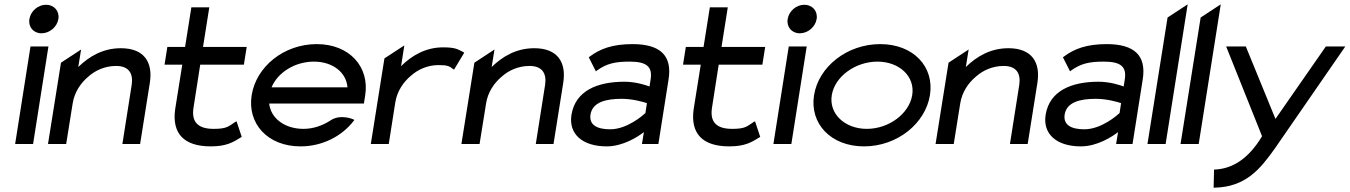

<svg xmlns="http://www.w3.org/2000/svg" viewBox="-20 -666 6242 888"><path d="M116 -578C110 -541 135 -512 172 -512C209 -512 244 -541 250 -578C256 -615 230 -644 193 -644C156 -644 122 -615 116 -578ZM50 0H133L204 -451H121Z M202 0H286L316 -187C324 -240 354 -283 389 -312C419 -339 464 -361 517 -361C577 -361 597 -325 589 -273L546 0H628L673 -283C688 -378 647 -443 539 -443C455 -443 391 -404 342 -356L355 -437L262 -376Z M741 -367H823L790 -160C775 -50 829 11 955 11C1027 11 1058 -8 1095 -31L1098 -33L1074 -105L1068 -102C1036 -81 1029 -70 968 -70C893 -70 865 -104 875 -168L906 -367H1108L1121 -449H919L948 -632H865L836 -449H754Z M1144 -226C1123 -95 1217 11 1370 11C1471 11 1561 -36 1615 -106L1619 -111L1614 -114C1614 -114 1554 -141 1507 -108C1471 -85 1429 -70 1383 -70C1297 -70 1232 -119 1225 -187H1663L1669 -225C1690 -356 1597 -462 1445 -462C1292 -462 1165 -357 1144 -226ZM1236 -262C1264 -330 1343 -381 1432 -381C1519 -381 1582 -331 1587 -262Z M1695 0H1778L1808 -191C1816 -244 1846 -287 1881 -316C1911 -343 1956 -365 2008 -365C2053 -365 2059 -359 2075 -347L2080 -344L2127 -422L2123 -425C2097 -438 2087 -447 2029 -447C1948 -447 1883 -408 1835 -360L1850 -456L1758 -396Z M2114 0H2198L2228 -187C2236 -240 2266 -283 2301 -312C2331 -339 2376 -361 2429 -361C2489 -361 2509 -325 2501 -273L2458 0H2540L2585 -283C2600 -378 2559 -443 2451 -443C2367 -443 2303 -404 2254 -356L2267 -437L2174 -376Z M2623 -135C2609 -46 2674 11 2786 11C2862 11 2931 -34 2958 -55L2949 0H3025L3072 -298C3090 -409 3034 -462 2905 -462C2812 -462 2755 -440 2707 -404L2703 -401L2736 -336L2741 -340C2786 -372 2824 -381 2892 -381C2969 -381 2999 -359 2989 -298L2984 -266C2968 -272 2921 -288 2868 -288C2742 -288 2641 -246 2623 -135ZM2711 -136C2720 -193 2781 -209 2855 -209C2907 -209 2957 -194 2972 -189L2965 -143C2954 -133 2881 -68 2802 -68C2740 -68 2704 -89 2711 -136Z M3139 -367H3221L3188 -160C3173 -50 3227 11 3353 11C3425 11 3456 -8 3493 -31L3496 -33L3472 -105L3466 -102C3434 -81 3427 -70 3366 -70C3291 -70 3263 -104 3273 -168L3304 -367H3506L3519 -449H3317L3346 -632H3263L3234 -449H3152Z M3623 -578C3617 -541 3642 -512 3679 -512C3716 -512 3751 -541 3757 -578C3763 -615 3737 -644 3700 -644C3663 -644 3629 -615 3623 -578ZM3557 0H3640L3711 -451H3628Z M3745 -226C3724 -95 3822 11 3976 11C4130 11 4260 -95 4281 -226C4302 -357 4205 -462 4051 -462C3897 -462 3766 -357 3745 -226ZM3827 -226C3841 -312 3936 -381 4038 -381C4140 -381 4213 -312 4199 -226C4185 -140 4091 -70 3989 -70C3887 -70 3813 -140 3827 -226Z M4307 0H4391L4421 -187C4429 -240 4459 -283 4494 -312C4524 -339 4569 -361 4622 -361C4682 -361 4702 -325 4694 -273L4651 0H4733L4778 -283C4793 -378 4752 -443 4644 -443C4560 -443 4496 -404 4447 -356L4460 -437L4367 -376Z M4816 -135C4802 -46 4867 11 4979 11C5055 11 5124 -34 5151 -55L5142 0H5218L5265 -298C5283 -409 5227 -462 5098 -462C5005 -462 4948 -440 4900 -404L4896 -401L4929 -336L4934 -340C4979 -372 5017 -381 5085 -381C5162 -381 5192 -359 5182 -298L5177 -266C5161 -272 5114 -288 5061 -288C4935 -288 4834 -246 4816 -135ZM4904 -136C4913 -193 4974 -209 5048 -209C5100 -209 5150 -194 5165 -189L5158 -143C5147 -133 5074 -68 4995 -68C4933 -68 4897 -89 4904 -136Z M5287 0H5371L5473 -646L5380 -585Z M5440 0H5524L5626 -646L5533 -585Z M5651 -451 5817 -36C5752 73 5676 114 5601 118H5595L5593 202H5597C5742 199 5809 115 5876 21L6202 -451H6112L5879 -116L5742 -451Z"/></svg>

Font: Charger Sport
Style: SeBdExtObl
Weight: 600
Designer: Jasper
Foundry: Cannot Into Space Fonts
Version: Version 1.1